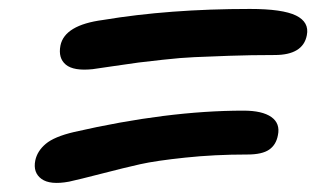

<svg xmlns="http://www.w3.org/2000/svg" viewBox="-20 -531 740 425"><path d="M185.1 -377.9Q143.1 -373.5 125.7 -387.9Q108.4 -402.3 113.8 -430.2Q123 -475.6 208 -486.8Q354.5 -511.2 533.2 -511.2Q605.5 -511.2 635.3 -496.6Q665 -481.9 659.2 -453.1Q650.9 -409.2 587.9 -409.2Q535.2 -409.2 487.3 -407.5Q439.5 -405.8 410.4 -404.5Q381.3 -403.3 340.1 -398.7Q298.8 -394 286.9 -392.6Q274.9 -391.1 232.4 -384.8Q189.9 -378.4 185.1 -377.9ZM132.8 -128.9Q90.8 -121.1 71.8 -135Q52.7 -148.9 58.1 -175.8Q62.5 -196.8 81.3 -212.6Q100.1 -228.5 144 -238.8Q350.6 -286.1 519 -286.1Q560.5 -286.1 580.6 -272Q600.6 -257.8 595.2 -231.9Q591.3 -210.4 575.7 -199.7Q560.1 -189 527.8 -189Q454.6 -189 389.9 -182.1Q325.2 -175.3 290.3 -167.5Q255.4 -159.7 205.3 -146.7Q155.3 -133.8 132.8 -128.9Z"/></svg>

Font: Shantell Sans Irregular Bouncy
Style: Italic
Weight: 500
Italic angle: -11.31°
Designer: Stephen Nixon, Anya Danilova, Shantell Martin
Foundry: Arrow Type
Version: Version 1.006;[9816181b4]